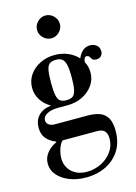

<svg xmlns="http://www.w3.org/2000/svg" viewBox="-150 -791 844 1194"><g transform="rotate(-15 272.5 -194.5)"><path d="M252 325Q192 325 144 305.5Q96 286 69 253.5Q42 221 42 181Q42 142 66 112Q90 82 128 65V61Q88 45 66.5 18.5Q45 -8 45 -50Q45 -97 73 -127Q101 -157 155 -164Q117 -185 93.5 -220.5Q70 -256 70 -300Q70 -347 95.5 -383.5Q121 -420 164 -441Q207 -462 257 -462Q303 -462 342 -445.5Q381 -429 407 -400Q418 -428 438 -445.5Q458 -463 486 -463Q510 -463 527.5 -449Q545 -435 545 -410Q545 -392 534 -380Q523 -368 503 -368Q484 -368 477 -377Q470 -386 465 -394.5Q460 -403 447 -403Q439 -403 434.5 -396Q430 -389 428 -370Q437 -354 441.5 -336.5Q446 -319 446 -300Q446 -254 420 -217.5Q394 -181 351 -160Q308 -139 257 -139H195Q150 -139 122.5 -124Q95 -109 95 -84Q95 -68 109 -56.5Q123 -45 149 -45H359Q406 -45 438 -32.5Q470 -20 486.5 10Q503 40 503 91Q503 166 469.5 218Q436 270 379.5 297.5Q323 325 252 325ZM266 292Q314 292 357 271Q400 250 427 212.5Q454 175 454 128Q454 96 439 80Q424 64 392 64H169Q153 78 142.5 109.5Q132 141 132 170Q132 223 168.5 257.5Q205 292 266 292ZM257 -171Q284 -171 298.5 -181.5Q313 -192 319 -220.5Q325 -249 325 -300Q325 -353 318.5 -381Q312 -409 297.5 -420Q283 -431 257 -431Q232 -431 217.5 -420.5Q203 -410 197.5 -382Q192 -354 192 -301Q192 -248 197.5 -220Q203 -192 217.5 -181.5Q232 -171 257 -171ZM266 -567Q237 -567 215 -589Q193 -611 193 -640Q193 -670 215 -692Q237 -714 266 -714Q296 -714 318 -692Q340 -670 340 -640Q340 -611 318 -589Q296 -567 266 -567Z"/></g></svg>

Font: Libre Bodoni Medium
Style: Regular
Weight: 500
Designer: Pablo Impallari, Rodrigo Fuenzalida
Foundry: Impallari Type
Version: Version 2.005;gftools[0.9.23]